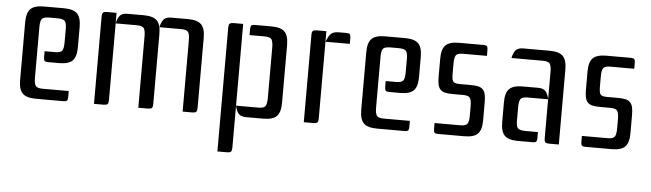

<svg xmlns="http://www.w3.org/2000/svg" viewBox="-46 -680 3569 1053"><g transform="rotate(5 1738.5 -153.5)"><path d="M334 -58V-27Q334 -11 329.5 -5.5Q325 0 309 0H158Q106 0 84.5 -21.5Q63 -43 63 -95V-413Q63 -465 84.5 -486.5Q106 -508 158 -508H268Q320 -508 341.5 -486.5Q363 -465 363 -413V-301Q363 -249 341.5 -227.5Q320 -206 268 -206H208Q192 -206 187.5 -211.5Q183 -217 183 -233V-264H241Q272 -264 280 -277Q288 -290 288 -321V-398Q288 -429 278 -439.5Q268 -450 237 -450H194Q161 -450 152 -438.5Q143 -427 143 -393V-115Q143 -84 151 -71Q159 -58 190 -58Z M802 -27Q802 -11 796.5 -5.5Q791 0 775 0H722V-393Q722 -424 714 -437Q706 -450 675 -450H558V-27Q558 -11 552.5 -5.5Q547 0 531 0H478V-481Q478 -497 483.5 -502.5Q489 -508 505 -508H558V-450Q564 -479 576.5 -493.5Q589 -508 618 -508H707Q759 -508 780.5 -486.5Q802 -465 802 -413ZM1046 -27Q1046 -11 1040.5 -5.5Q1035 0 1019 0H966V-393Q966 -424 958 -437Q950 -450 919 -450H799Q805 -479 817.5 -493.5Q830 -508 859 -508H951Q1003 -508 1024.5 -486.5Q1046 -465 1046 -413Z M1410 -508Q1462 -508 1483.5 -486.5Q1505 -465 1505 -413V-95Q1505 -43 1483.5 -21.5Q1462 0 1410 0H1315Q1286 0 1273.5 -14.5Q1261 -29 1255 -58V174Q1255 190 1249.5 195.5Q1244 201 1228 201H1175V-481Q1175 -497 1180.5 -502.5Q1186 -508 1202 -508H1255V-58H1378Q1409 -58 1417 -71Q1425 -84 1425 -115V-393Q1425 -424 1417 -437Q1409 -450 1378 -450H1295V-481Q1295 -497 1299.5 -502.5Q1304 -508 1320 -508Z M1713 -450V-27Q1713 -11 1707.5 -5.5Q1702 0 1686 0H1633V-481Q1633 -497 1638.5 -502.5Q1644 -508 1660 -508H1713V-450Q1726 -484 1740 -496Q1754 -508 1783 -508H1822Q1838 -508 1842.5 -502.5Q1847 -497 1847 -481V-450Z M2212 -58V-27Q2212 -11 2207.5 -5.5Q2203 0 2187 0H2036Q1984 0 1962.5 -21.5Q1941 -43 1941 -95V-413Q1941 -465 1962.5 -486.5Q1984 -508 2036 -508H2146Q2198 -508 2219.5 -486.5Q2241 -465 2241 -413V-301Q2241 -249 2219.5 -227.5Q2198 -206 2146 -206H2086Q2070 -206 2065.5 -211.5Q2061 -217 2061 -233V-264H2119Q2150 -264 2158 -277Q2166 -290 2166 -321V-398Q2166 -429 2156 -439.5Q2146 -450 2115 -450H2072Q2039 -450 2030 -438.5Q2021 -427 2021 -393V-115Q2021 -84 2029 -71Q2037 -58 2068 -58Z M2433 -225Q2407 -225 2390.5 -229Q2374 -233 2364.5 -243.5Q2355 -254 2351.5 -271Q2348 -288 2348 -314V-413Q2348 -465 2369.5 -486.5Q2391 -508 2443 -508H2577Q2593 -508 2597.5 -502.5Q2602 -497 2602 -481V-450H2470Q2439 -450 2431 -437Q2423 -424 2423 -393V-340Q2423 -322 2424.5 -310.5Q2426 -299 2431 -293Q2436 -287 2445.5 -285Q2455 -283 2470 -283H2527Q2553 -283 2569.5 -279Q2586 -275 2595.5 -264.5Q2605 -254 2608.5 -237Q2612 -220 2612 -194V-95Q2612 -43 2590.5 -21.5Q2569 0 2517 0H2373Q2357 0 2352.5 -5.5Q2348 -11 2348 -27V-58H2490Q2521 -58 2529 -71Q2537 -84 2537 -115V-168Q2537 -199 2529 -212Q2521 -225 2490 -225Z M2957 -393Q2957 -424 2949 -437Q2941 -450 2910 -450H2737Q2743 -479 2755.5 -493.5Q2768 -508 2797 -508H2942Q2994 -508 3015.5 -486.5Q3037 -465 3037 -413V0H2984Q2968 0 2962.5 -5.5Q2957 -11 2957 -27ZM2812 0Q2760 0 2738.5 -21.5Q2717 -43 2717 -95V-205Q2717 -257 2738.5 -278.5Q2760 -300 2812 -300H2897Q2926 -300 2938.5 -285.5Q2951 -271 2957 -242H2844Q2813 -242 2805 -229Q2797 -216 2797 -185V-107Q2797 -76 2808.5 -67Q2820 -58 2851 -58H2917V-27Q2917 -11 2912.5 -5.5Q2908 0 2892 0Z M3244 -225Q3218 -225 3201.5 -229Q3185 -233 3175.5 -243.5Q3166 -254 3162.5 -271Q3159 -288 3159 -314V-413Q3159 -465 3180.5 -486.5Q3202 -508 3254 -508H3388Q3404 -508 3408.5 -502.5Q3413 -497 3413 -481V-450H3281Q3250 -450 3242 -437Q3234 -424 3234 -393V-340Q3234 -322 3235.5 -310.5Q3237 -299 3242 -293Q3247 -287 3256.5 -285Q3266 -283 3281 -283H3338Q3364 -283 3380.5 -279Q3397 -275 3406.5 -264.5Q3416 -254 3419.5 -237Q3423 -220 3423 -194V-95Q3423 -43 3401.5 -21.5Q3380 0 3328 0H3184Q3168 0 3163.5 -5.5Q3159 -11 3159 -27V-58H3301Q3332 -58 3340 -71Q3348 -84 3348 -115V-168Q3348 -199 3340 -212Q3332 -225 3301 -225Z"/></g></svg>

Font: Rationale
Style: Regular
Weight: 400
Designer: Cyreal (www.cyreal.org)
Foundry: Cyreal (www.cyreal.org)
Version: Version 1.011